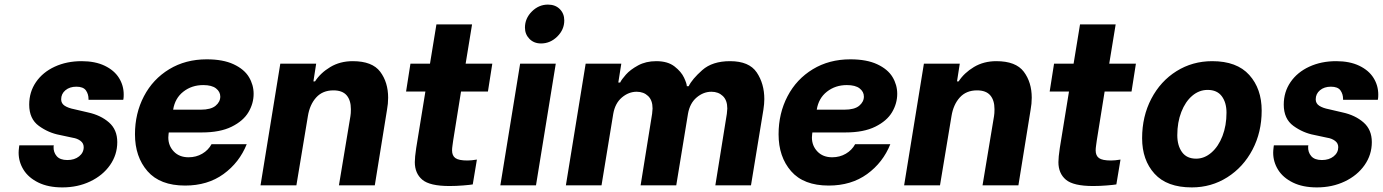

<svg xmlns="http://www.w3.org/2000/svg" viewBox="-20 -806 6014 835"><path d="M61 -142Q61 -151 63 -167L64 -174H214L213 -168Q212 -144 226.5 -127Q241 -110 273 -110Q304 -110 324 -126Q344 -142 344 -166Q344 -183 330 -193.5Q316 -204 296 -207L240 -219Q191 -228 149 -258.5Q107 -289 107 -351Q107 -406 136.5 -449Q166 -492 218 -516Q270 -540 335 -540Q394 -540 435.5 -520Q477 -500 497.5 -467Q518 -434 518 -395Q518 -383 517 -377L516 -372H365V-375Q365 -397 353.5 -413Q342 -429 312 -429Q283 -429 264.5 -413.5Q246 -398 246 -374Q246 -356 261.5 -346Q277 -336 303 -331L363 -317Q418 -305 454 -273.5Q490 -242 490 -188Q490 -133 458.5 -88Q427 -43 372.5 -17Q318 9 251 9Q190 9 147 -12Q104 -33 82.5 -67.5Q61 -102 61 -142Z M567 -222Q567 -313 606 -387.5Q645 -462 716 -505Q787 -548 879 -548Q950 -548 996 -526.5Q1042 -505 1062.5 -471Q1083 -437 1083 -398Q1083 -356 1060.5 -318Q1038 -280 987.5 -255Q937 -230 858 -230H714L713 -222Q712 -217 712 -208Q712 -172 736 -147Q760 -122 800 -122Q833 -122 859.5 -137.5Q886 -153 900 -179H1053Q1021 -99 952 -49Q883 1 785 1Q676 1 621.5 -61.5Q567 -124 567 -222ZM853 -329Q897 -329 917.5 -346Q938 -363 938 -386Q938 -407 919.5 -421.5Q901 -436 864 -436Q814 -436 777.5 -407.5Q741 -379 733 -329Z M1199 -529H1355L1343 -452H1350Q1374 -489 1416.5 -514.5Q1459 -540 1514 -540Q1599 -540 1633.5 -494Q1668 -448 1668 -381Q1668 -355 1663 -328L1610 0H1454L1504 -301Q1506 -312 1506 -331Q1506 -370 1487.5 -391.5Q1469 -413 1430 -413Q1383 -413 1355 -382Q1327 -351 1319 -301L1269 0H1113Z M1951 -196Q1950 -188 1948 -174.5Q1946 -161 1946 -152Q1946 -129 1960.5 -118.5Q1975 -108 2013 -108Q2030 -108 2054 -112L2036 -4Q2025 -2 1994.5 0.5Q1964 3 1935 3Q1849 3 1816.5 -24.5Q1784 -52 1784 -101Q1784 -122 1790 -162L1830 -408H1746L1765 -529H1850L1878 -700H2033L2005 -529H2121L2102 -408H1985Z M2242 -529H2397L2311 0H2156ZM2263 -686Q2263 -726 2293 -756Q2323 -786 2363 -786Q2395 -786 2414.5 -766.5Q2434 -747 2434 -717Q2434 -677 2403.5 -647Q2373 -617 2333 -617Q2302 -617 2282.5 -637Q2263 -657 2263 -686Z M2527 -529H2682L2669 -447H2677Q2683 -460 2702 -481.5Q2721 -503 2755 -521.5Q2789 -540 2834 -540Q2884 -540 2913.5 -517Q2943 -494 2955 -468Q2967 -442 2967 -431H2975Q2990 -462 3034 -501Q3078 -540 3155 -540Q3238 -540 3271 -491Q3304 -442 3304 -375Q3304 -355 3300 -329L3246 0H3091L3141 -311Q3143 -327 3143 -334Q3143 -370 3123.5 -388.5Q3104 -407 3074 -407Q3039 -407 3009.5 -382Q2980 -357 2972 -311L2921 0H2766L2816 -311Q2818 -327 2818 -334Q2818 -370 2798.5 -388.5Q2779 -407 2749 -407Q2714 -407 2684.5 -382Q2655 -357 2647 -311L2596 0H2441Z M3366 -222Q3366 -313 3405 -387.5Q3444 -462 3515 -505Q3586 -548 3678 -548Q3749 -548 3795 -526.5Q3841 -505 3861.5 -471Q3882 -437 3882 -398Q3882 -356 3859.5 -318Q3837 -280 3786.5 -255Q3736 -230 3657 -230H3513L3512 -222Q3511 -217 3511 -208Q3511 -172 3535 -147Q3559 -122 3599 -122Q3632 -122 3658.5 -137.5Q3685 -153 3699 -179H3852Q3820 -99 3751 -49Q3682 1 3584 1Q3475 1 3420.5 -61.5Q3366 -124 3366 -222ZM3652 -329Q3696 -329 3716.5 -346Q3737 -363 3737 -386Q3737 -407 3718.5 -421.5Q3700 -436 3663 -436Q3613 -436 3576.5 -407.5Q3540 -379 3532 -329Z M3998 -529H4154L4142 -452H4149Q4173 -489 4215.5 -514.5Q4258 -540 4313 -540Q4398 -540 4432.5 -494Q4467 -448 4467 -381Q4467 -355 4462 -328L4409 0H4253L4303 -301Q4305 -312 4305 -331Q4305 -370 4286.5 -391.5Q4268 -413 4229 -413Q4182 -413 4154 -382Q4126 -351 4118 -301L4068 0H3912Z M4750 -196Q4749 -188 4747 -174.5Q4745 -161 4745 -152Q4745 -129 4759.5 -118.5Q4774 -108 4812 -108Q4829 -108 4853 -112L4835 -4Q4824 -2 4793.5 0.5Q4763 3 4734 3Q4648 3 4615.5 -24.5Q4583 -52 4583 -101Q4583 -122 4589 -162L4629 -408H4545L4564 -529H4649L4677 -700H4832L4804 -529H4920L4901 -408H4784Z M4947 -205Q4947 -300 4987 -376.5Q5027 -453 5096.5 -496.5Q5166 -540 5252 -540Q5359 -540 5413 -480Q5467 -420 5467 -325Q5467 -231 5427 -155Q5387 -79 5317.5 -35Q5248 9 5163 9Q5055 9 5001 -50.5Q4947 -110 4947 -205ZM5314 -316Q5314 -360 5293.5 -387.5Q5273 -415 5232 -415Q5195 -415 5165 -389.5Q5135 -364 5117.5 -319Q5100 -274 5100 -218Q5100 -173 5120.5 -144.5Q5141 -116 5182 -116Q5218 -116 5248.5 -142.5Q5279 -169 5296.5 -214.5Q5314 -260 5314 -316Z M5517 -142Q5517 -151 5519 -167L5520 -174H5670L5669 -168Q5668 -144 5682.5 -127Q5697 -110 5729 -110Q5760 -110 5780 -126Q5800 -142 5800 -166Q5800 -183 5786 -193.5Q5772 -204 5752 -207L5696 -219Q5647 -228 5605 -258.5Q5563 -289 5563 -351Q5563 -406 5592.5 -449Q5622 -492 5674 -516Q5726 -540 5791 -540Q5850 -540 5891.5 -520Q5933 -500 5953.5 -467Q5974 -434 5974 -395Q5974 -383 5973 -377L5972 -372H5821V-375Q5821 -397 5809.5 -413Q5798 -429 5768 -429Q5739 -429 5720.5 -413.5Q5702 -398 5702 -374Q5702 -356 5717.5 -346Q5733 -336 5759 -331L5819 -317Q5874 -305 5910 -273.5Q5946 -242 5946 -188Q5946 -133 5914.5 -88Q5883 -43 5828.5 -17Q5774 9 5707 9Q5646 9 5603 -12Q5560 -33 5538.5 -67.5Q5517 -102 5517 -142Z"/></svg>

Font: Be Vietnam ExtraBold
Style: Italic
Weight: 800
Italic angle: -9.778°
Designer: Gabriel Lam
Foundry: TypeRant
Version: Version 3.000